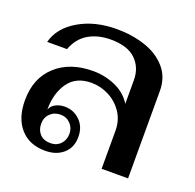

<svg xmlns="http://www.w3.org/2000/svg" viewBox="-106 -672 803 792"><g transform="rotate(20 295.5 -276.5)"><path d="M21 -158Q21 -255 82.5 -311Q144 -367 245 -367Q297 -367 343.5 -346.5Q390 -326 415 -285V-389Q415 -444 379 -479Q343 -514 269 -514Q213 -514 172 -490Q131 -466 112 -415H25Q42 -481 112 -522Q182 -563 278 -563Q345 -563 402.5 -544Q460 -525 495.5 -484.5Q531 -444 531 -384V0H415V-167Q415 -213 391.5 -247.5Q368 -282 331.5 -300.5Q295 -319 255 -319Q188 -319 154.5 -272Q121 -225 121 -153Q128 -171 146 -180Q164 -189 185 -189Q224 -189 252 -162Q280 -135 280 -90Q280 -44 249.5 -17Q219 10 170 10Q100 10 60.5 -35Q21 -80 21 -158ZM241 -90Q241 -116 223.5 -134Q206 -152 180 -152Q153 -152 135 -134.5Q117 -117 117 -90Q117 -62 133.5 -44.5Q150 -27 180 -27Q207 -27 224 -45Q241 -63 241 -90Z"/></g></svg>

Font: Taviraj Medium
Style: Regular
Weight: 500
Designer: Katatrad Team
Foundry: CadsonDemak
Version: Version 1.030